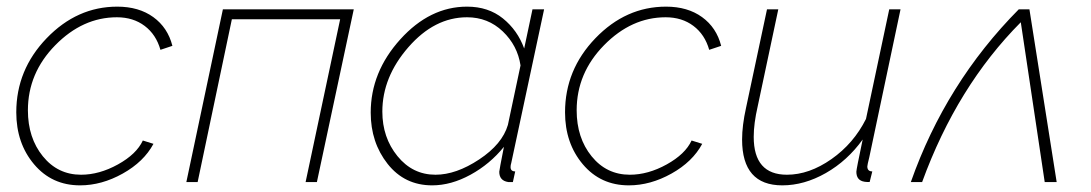

<svg xmlns="http://www.w3.org/2000/svg" viewBox="-20 -548 3284 578"><path d="M29 -210Q29 -338 120.5 -433Q212 -528 333 -528Q398 -528 441.5 -496.5Q485 -465 499 -410L463 -398Q450 -444 415.5 -470Q381 -496 332 -496Q229 -496 146.5 -412Q64 -328 64 -216Q64 -133 109 -77.5Q154 -22 224 -22Q279 -22 335 -53Q391 -84 410 -125L442 -115Q413 -61 349.5 -25.5Q286 10 221 10Q136 10 82.5 -53.5Q29 -117 29 -210Z M541 0 651 -520H1045L934 0H900L1004 -490H678L575 0Z M1096 -209Q1096 -331 1185 -429.5Q1274 -528 1386 -528Q1450 -528 1494 -492.5Q1538 -457 1558 -402L1583 -520H1618L1519 -57Q1517 -51 1517 -45Q1517 -32 1531 -32L1524 0H1510Q1483 -4 1483 -31Q1483 -35 1497 -106Q1455 -54 1396.5 -22Q1338 10 1281 10Q1198 10 1147 -54.5Q1096 -119 1096 -209ZM1509 -172 1547 -351Q1538 -411 1493.5 -453.5Q1449 -496 1386 -496Q1288 -496 1209.5 -406Q1131 -316 1131 -212Q1131 -134 1176.5 -78Q1222 -22 1291 -22Q1353 -22 1422.5 -68Q1492 -114 1509 -172Z M1681 -210Q1681 -338 1772.5 -433Q1864 -528 1985 -528Q2050 -528 2093.5 -496.5Q2137 -465 2151 -410L2115 -398Q2102 -444 2067.5 -470Q2033 -496 1984 -496Q1881 -496 1798.5 -412Q1716 -328 1716 -216Q1716 -133 1761 -77.5Q1806 -22 1876 -22Q1931 -22 1987 -53Q2043 -84 2062 -125L2094 -115Q2065 -61 2001.5 -25.5Q1938 10 1873 10Q1788 10 1734.5 -53.5Q1681 -117 1681 -210Z M2214 -128Q2214 -170 2226 -224L2289 -520H2323L2261 -228Q2249 -176 2249 -136Q2249 -22 2349 -22Q2416 -22 2483 -69Q2550 -116 2587 -190L2657 -520H2691L2597 -75Q2591 -51 2591 -47Q2591 -32 2606 -32L2598 0Q2586 0 2582 -1Q2558 -5 2558 -31Q2558 -38 2577 -128Q2531 -64 2466 -27Q2401 10 2335 10Q2214 10 2214 -128Z M2722 0Q2827 -298 3047 -520H3079L3161 0H3125L3053 -481Q2861 -288 2756 0Z"/></svg>

Font: Raleway-v4020 ExtraLight
Style: Italic
Weight: 275
Italic angle: -12°
Designer: Matt McInerney, Pablo Impallari, Rodrigo Fuenzalida
Foundry: Matt McInerney, Pablo Impallari, Rodrigo Fuenzalida
Version: Version 4.020;PS 004.020;hotconv 1.0.88;makeotf.lib2.5.64775